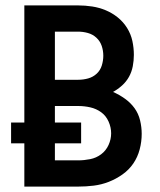

<svg xmlns="http://www.w3.org/2000/svg" viewBox="-20 -690 590 710"><path d="M70 0V-160H21V-237H70V-670H269Q295 -670 321 -666Q347 -662 371 -652Q395 -642 415.5 -625.5Q436 -609 450 -586.5Q464 -564 469.5 -538.5Q475 -513 475 -487Q475 -466 471 -445Q467 -424 457 -406Q447 -388 431.5 -374Q416 -360 398 -350Q421 -340 442 -325Q463 -310 477.5 -290Q492 -270 498 -245Q504 -220 504 -195Q504 -166 496.5 -137.5Q489 -109 473 -85.5Q457 -62 433 -45Q409 -28 382 -17.5Q355 -7 326.5 -3.5Q298 0 269 0ZM183 -395H269Q288 -395 306 -400Q324 -405 337.5 -417.5Q351 -430 356.5 -448Q362 -466 362 -484Q362 -503 356 -520.5Q350 -538 336.5 -550.5Q323 -563 305 -568Q287 -573 269 -573H183ZM183 -97H269Q291 -97 313.5 -101.5Q336 -106 354 -119.5Q372 -133 381.5 -154Q391 -175 391 -197Q391 -219 381.5 -240.5Q372 -262 354 -275Q336 -288 314 -293Q292 -298 269 -298H183V-237H280V-160H183Z"/></svg>

Font: Lode
Style: Bold
Weight: 700
Monospace: yes
Designer: Belleve Invis
Foundry: Belleve Invis
Version: Version 29.2.0; ttfautohint (v1.8.3)